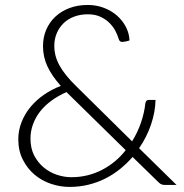

<svg xmlns="http://www.w3.org/2000/svg" viewBox="-20 -735 731 763"><path d="M329.1 -715.3Q362.8 -715.3 392.8 -703.9Q422.9 -692.4 445.1 -672.9Q467.3 -653.3 480.5 -627.7Q493.7 -602.1 494.6 -574.2Q487.8 -572.3 482.4 -570.8Q470.7 -568.4 464.4 -568.4Q460.4 -568.4 456.8 -571.5Q453.1 -574.7 451.7 -580.1Q448.2 -592.8 439.7 -609.9Q431.2 -627 416.7 -642.1Q402.3 -657.2 380.6 -667.7Q358.9 -678.2 329.1 -678.2Q299.3 -678.2 274.7 -668.9Q250 -659.7 232.7 -642.8Q215.3 -626 205.6 -603Q195.8 -580.1 195.8 -552.7Q195.8 -511.7 216.8 -474.1Q237.8 -436.5 281.7 -393.6L504.9 -173.3Q527.3 -209.5 540.5 -248.5Q553.7 -287.6 557.6 -324.2Q558.6 -330.6 561.8 -334.2Q564.9 -337.9 570.8 -337.9H598.1Q597.2 -291 580.6 -241.2Q564 -191.4 532.7 -146L681.6 0H637.2Q628.4 0 622.6 -2Q616.7 -3.9 609.4 -11.2L506.8 -111.3Q484.4 -85.4 457.3 -63.5Q430.2 -41.5 398.7 -25.6Q367.2 -9.8 331.5 -1Q295.9 7.8 256.3 7.8Q218.8 7.8 182.1 -4.6Q145.5 -17.1 116.9 -41.3Q88.4 -65.4 70.6 -100.8Q52.7 -136.2 52.7 -181.2Q52.7 -216.8 65.7 -249.8Q78.6 -282.7 101.1 -309.8Q123.5 -336.9 154.5 -358.4Q185.5 -379.9 221.7 -393.6Q186 -433.6 168.5 -471.2Q150.9 -508.8 150.9 -551.8Q150.9 -586.9 163.6 -616.7Q176.3 -646.5 199.7 -668.5Q223.1 -690.4 255.9 -702.9Q288.6 -715.3 329.1 -715.3ZM101.1 -184.1Q101.1 -145.5 116 -116.9Q130.9 -88.4 154.3 -69.1Q177.7 -49.8 206.5 -40.3Q235.4 -30.8 263.2 -30.8Q298.3 -30.8 329.6 -38.8Q360.8 -46.9 387.9 -61.3Q415 -75.7 438 -95Q460.9 -114.3 479.5 -138.2L250 -363.3Q247.1 -366.2 244.6 -369.1Q211.9 -355 185.1 -335.4Q158.2 -315.9 139.6 -292.2Q121.1 -268.6 111.1 -241Q101.1 -213.4 101.1 -184.1Z"/></svg>

Font: Kantumruy Light
Style: Regular
Weight: 300
Foundry: Sovichet Tep
Version: Version 1.3000